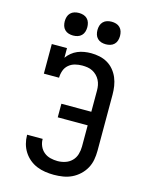

<svg xmlns="http://www.w3.org/2000/svg" viewBox="-139 -1040 878 1134"><g transform="rotate(15 300.0 -473.0)"><path d="M303 8Q276 8 249.5 4Q223 0 198.5 -10Q174 -20 153.5 -37Q133 -54 118.5 -76.5Q104 -99 97 -125Q90 -151 90 -177Q90 -178 90 -178.5Q90 -179 90 -180H185Q185 -179 185 -179Q185 -179 185 -178Q185 -156 194 -135.5Q203 -115 220 -101Q237 -87 259 -81.5Q281 -76 303 -76Q327 -76 350 -83.5Q373 -91 390 -108Q407 -125 414 -148.5Q421 -172 421 -196V-326H238V-409H421V-539Q421 -555 418 -571Q415 -587 407.5 -601.5Q400 -616 388.5 -627.5Q377 -639 362.5 -646.5Q348 -654 332 -656.5Q316 -659 299 -659Q277 -659 255.5 -653.5Q234 -648 217 -633.5Q200 -619 192.5 -597.5Q185 -576 185 -554H92V-735H185V-676Q197 -693 213.5 -706.5Q230 -720 249 -728Q268 -736 289 -739.5Q310 -743 331 -743Q357 -743 383 -737.5Q409 -732 431.5 -719Q454 -706 471 -685.5Q488 -665 498 -641Q508 -617 512 -591Q516 -565 516 -539V-196Q516 -168 511 -140.5Q506 -113 492.5 -88.5Q479 -64 458 -44.5Q437 -25 412 -13Q387 -1 359 3.5Q331 8 303 8ZM400 -816Q386 -816 372.5 -820Q359 -824 349 -834Q339 -844 335 -857.5Q331 -871 331 -885Q331 -899 335 -912.5Q339 -926 349 -936Q359 -946 372.5 -950Q386 -954 400 -954Q414 -954 427.5 -950Q441 -946 451 -936Q461 -926 465 -912.5Q469 -899 469 -885Q469 -871 465 -857.5Q461 -844 451 -834Q441 -824 427.5 -820Q414 -816 400 -816ZM200 -816Q186 -816 172.5 -820Q159 -824 149 -834Q139 -844 135 -857.5Q131 -871 131 -885Q131 -899 135 -912.5Q139 -926 149 -936Q159 -946 172.5 -950Q186 -954 200 -954Q214 -954 227.5 -950Q241 -946 251 -936Q261 -926 265 -912.5Q269 -899 269 -885Q269 -871 265 -857.5Q261 -844 251 -834Q241 -824 227.5 -820Q214 -816 200 -816Z"/></g></svg>

Font: Iosevka Curly Slab MdEx
Style: Regular
Weight: 500
Width: 7
Monospace: yes
Designer: Belleve Invis
Foundry: Belleve Invis
Version: Version 11.1.0; ttfautohint (v1.8.3)